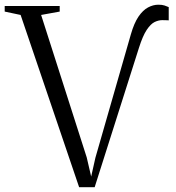

<svg xmlns="http://www.w3.org/2000/svg" viewBox="-32 -768 728 796"><path d="M296 8 53.5 -706 -12.5 -720V-743H215.5V-720L138.5 -706L327.5 -115.5L346 -36L363.5 -114L510.5 -625.5Q524 -672.5 542.2 -699.2Q560.5 -726 581.8 -737.2Q603 -748.5 624.5 -748.5Q640.5 -748.5 650.2 -745.2Q660 -742 667.5 -738.5V-683.5Q667.5 -683.5 662.2 -684Q657 -684.5 640.5 -684.5Q625.5 -684.5 609.2 -676.8Q593 -669 576.5 -644.5Q560 -620 544 -569.5L360.5 8Z"/></svg>

Font: Merriweather 120pt Light
Style: Regular
Weight: 300
Version: Version 2.100